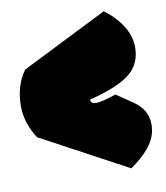

<svg xmlns="http://www.w3.org/2000/svg" viewBox="-69 -644 589 683"><g transform="rotate(-10 225.5 -302.5)"><path d="M400.9 -246.6Q448.7 -213.4 448.7 -161.6Q448.7 -136.7 440.4 -116.5Q432.1 -96.2 418.2 -79.1Q404.3 -62 387 -47.1Q369.6 -32.2 351.1 -19L39.6 -186.5Q2.4 -244.6 2.4 -304.7Q2.4 -378.4 40 -430.7L351.1 -586.4Q392.6 -555.7 415.8 -518.1Q439 -480.5 439 -442.4Q439 -386.7 403.8 -353.5Q359.9 -312.5 249 -285.6Q249 -277.8 253.4 -273.9Q257.8 -270 268.6 -270Q279.3 -270 296.9 -274.4Q314.5 -278.8 340.8 -287.6Z"/></g></svg>

Font: Modak sl
Style: Regular
Weight: 400
Designer: Sarang Kulkarni, Maithili Shingre, Noopur Datye
Foundry: Ek Type
Version: Version 1.036;PS Version 1.000;hotconv 1.0.79;makeotf.lib2.5